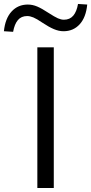

<svg xmlns="http://www.w3.org/2000/svg" viewBox="-100 -942 457 962"><path d="M87.1 0V-705H169.5V0ZM-34.3 -782.6 -80.4 -785.5Q-73.9 -849.7 -41.9 -884.4Q-9.9 -919.2 39.3 -919.2Q63.2 -919.2 86.7 -909.2Q110.2 -899.1 142.2 -877.9Q174.2 -857.3 190.2 -850.2Q206.2 -843.2 220.3 -843.2Q249.8 -843.2 267.1 -863.5Q284.3 -883.9 290.9 -922.2L337 -919.2Q330.9 -855.1 299.2 -820.3Q267.4 -785.5 218.3 -785.5Q194.9 -785.5 169.9 -796.1Q145 -806.6 112.3 -828.4Q84.3 -847.5 67.3 -854.6Q50.3 -861.6 36.3 -861.6Q6.7 -861.6 -10.3 -841.5Q-27.3 -821.3 -34.3 -782.6Z"/></svg>

Font: Nunito Sans 12pt ExtraLight
Style: Regular
Weight: 200
Version: Version 3.101;gftools[0.9.27]